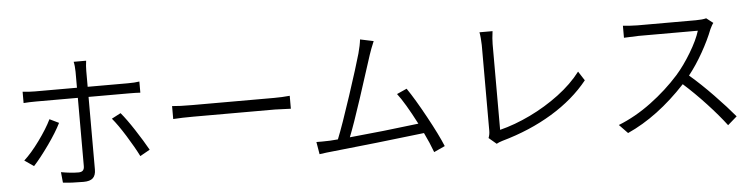

<svg xmlns="http://www.w3.org/2000/svg" viewBox="-48 -1018 5065 1286"><g transform="rotate(-5 2485.0 -374.5)"><path d="M148 -108 86 -151Q135 -195 191.5 -272.5Q248 -350 278 -412L340 -382Q310 -321 252 -239.5Q194 -158 148 -108ZM929 -150 863 -113Q832 -175 782.5 -254.5Q733 -334 695 -379L756 -411Q794 -366 844.5 -288.5Q895 -211 929 -150ZM197 -606H480V-713Q480 -730 478 -750.5Q476 -771 473 -781H557Q552 -746 552 -713V-606H822Q870 -606 900 -611V-536Q875 -538 823 -538H552V-530V-50Q552 -11 532.5 7.5Q513 26 469 26Q386 26 331 19L324 -52Q390 -40 441 -40Q461 -40 470.5 -49.5Q480 -59 480 -79V-530V-538H198Q154 -538 115 -535V-611Q160 -606 197 -606Z M1239 -423H1789Q1843 -423 1895 -428V-341Q1815 -345 1790 -345H1239Q1164 -345 1104 -341V-428Q1152 -423 1239 -423Z M2378 -670Q2393 -725 2397 -763L2487 -744Q2465 -692 2453 -655Q2417 -541 2361 -370Q2305 -199 2272 -116Q2497 -137 2737 -167Q2661 -314 2612 -377L2679 -407Q2731 -331 2800 -204.5Q2869 -78 2900 -2L2826 32Q2803 -31 2769 -101Q2655 -87 2448.5 -64Q2242 -41 2141 -31Q2116 -29 2060 -21L2046 -104Q2077 -103 2137 -105L2191 -109Q2228 -201 2291 -393Q2354 -585 2378 -670Z M3206 -77V-654Q3206 -672 3203.5 -700Q3201 -728 3198 -741H3286Q3279 -690 3279 -654V-78Q3379 -103 3484 -153.5Q3589 -204 3681 -273Q3773 -342 3833 -421L3873 -359Q3776 -238 3626 -147Q3476 -56 3287 -3Q3264 4 3248 13L3197 -30Q3206 -53 3206 -77Z M4741 -627Q4714 -557 4668 -475.5Q4622 -394 4571 -330Q4646 -266 4728.5 -180.5Q4811 -95 4865 -30L4803 24Q4751 -45 4675 -127Q4599 -209 4524 -276Q4336 -74 4131 18L4074 -41Q4188 -86 4295 -165.5Q4402 -245 4487 -340Q4539 -399 4588 -480.5Q4637 -562 4656 -624H4257Q4244 -624 4181 -621L4159 -620V-701Q4175 -699 4205 -697Q4235 -695 4257 -695H4649Q4693 -695 4719 -702L4764 -667Q4758 -660 4752 -648.5Q4746 -637 4741 -627Z"/></g></svg>

Font: Sinter Normal
Style: Regular
Weight: 350
Foundry: Adobe & rsms
Version: Version 1.000